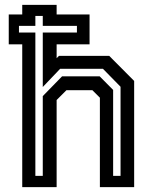

<svg xmlns="http://www.w3.org/2000/svg" viewBox="-20 -770 636 790"><path d="M71.5 0V-587.5H16V-710.5H71.5V-750H213V-710.5H348.5V-587.5H213V-530.5L222.5 -540H429.5L532 -437V0H391V-368L360 -399H253.5L213 -358.5V0ZM125.5 -46.5H156V-374.5L235.5 -456H390L445.5 -400V-46.5H476V-413L403.5 -487H227.5L156 -412V-636H296.5V-663.5H156V-704.5H125.5V-663.5H58V-636H125.5Z"/></svg>

Font: Tourney Thin SemiBold
Style: Regular
Weight: 600
Version: Version 1.015